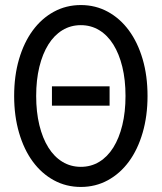

<svg xmlns="http://www.w3.org/2000/svg" viewBox="-20 -730 640 760"><path d="M300 10Q358.2 10 406.8 -16.5Q455.4 -43 490.3 -90.5Q525.2 -138 544.6 -204.5Q564 -271 564 -350Q564 -430 544.6 -496Q525.2 -562 490.3 -609.5Q455.4 -657 406.8 -683.5Q358.2 -710 300 -710Q241.8 -710 193.2 -683.5Q144.6 -657 109.7 -609.5Q74.8 -562 55.4 -496Q36 -430 36 -350Q36 -271 55.4 -204.5Q74.8 -138 109.7 -90.5Q144.6 -43 193.2 -16.5Q241.8 10 300 10ZM300.1 -69.6Q259.8 -69.6 227.1 -89.5Q194.4 -109.4 171.4 -146.2Q148.4 -183 135.8 -234.8Q123.2 -286.6 123.2 -350.2Q123.2 -413.8 135.8 -465.4Q148.4 -517 171.4 -553.8Q194.4 -590.6 227 -610.5Q259.7 -630.4 299.9 -630.4Q340.2 -630.4 372.9 -610.5Q405.6 -590.6 428.6 -553.8Q451.6 -517 464.2 -465.4Q476.8 -413.8 476.8 -350.2Q476.8 -286.6 464.2 -234.8Q451.6 -183 428.6 -146.2Q405.6 -109.4 373 -89.5Q340.3 -69.6 300.1 -69.6ZM185.6 -311.8H413.8V-388.2H185.6Z"/></svg>

Font: CommitMonoV143 ExtLt
Style: Regular
Weight: 200
Monospace: yes
Designer: Eigil Nikolajsen
Foundry: Eigil Nikolajsen
Version: Version 1.143